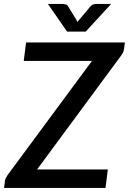

<svg xmlns="http://www.w3.org/2000/svg" viewBox="-36 -930 638 950"><path d="M0 0ZM582 -720 577 -684.5Q576 -676.5 572.5 -669.8Q569 -663 564 -656L147.5 -91.5H497.5L486 0H-16L-11.5 -35Q-10.5 -43 -7 -49.5Q-3.5 -56 1 -63L419 -628.5H81.5L93 -720ZM388 -773.5H296L201 -910.5H273Q279 -910.5 287.8 -908.5Q296.5 -906.5 302 -897L342.5 -831L347.5 -821Q349.5 -823.5 351 -826Q352.5 -828.5 355 -831L410 -896.5Q418 -906.5 427 -908.5Q436 -910.5 442.5 -910.5H514Z"/></svg>

Font: Lato Semibold
Style: Italic
Weight: 600
Italic angle: -7°
Designer: Lukasz Dziedzic
Foundry: tyPoland Lukasz Dziedzic
Version: Version 2.006; 2014-01-15